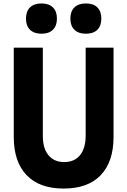

<svg xmlns="http://www.w3.org/2000/svg" viewBox="-20 -1077 740 1116"><path d="M60 -800H229V-286Q229 -214 262 -174.5Q295 -135 353 -135Q413 -135 445.5 -175.5Q478 -216 478 -290V-800H640V-281Q640 -137 565.5 -59Q491 19 350 19Q209 19 134.5 -59Q60 -137 60 -281ZM221 -881Q178 -881 154.5 -904Q131 -927 131 -969Q131 -1011 154.5 -1034Q178 -1057 221 -1057Q264 -1057 287.5 -1034Q311 -1011 311 -969Q311 -927 287.5 -904Q264 -881 221 -881ZM479 -881Q436 -881 412.5 -904Q389 -927 389 -969Q389 -1011 412.5 -1034Q436 -1057 479 -1057Q523 -1057 546 -1034Q569 -1011 569 -969Q569 -927 546 -904Q523 -881 479 -881Z"/></svg>

Font: Martian Mono
Style: Bold
Weight: 700
Designer: Roman Shamin
Foundry: Evil Martians
Version: Version 1.000